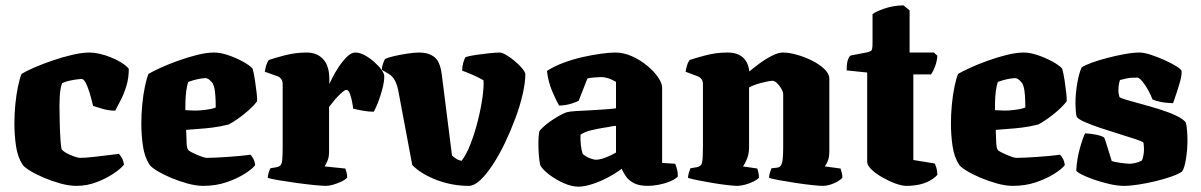

<svg xmlns="http://www.w3.org/2000/svg" viewBox="-20 -697 4505 720"><path d="M266 0Q239 0 206.5 -9Q174 -18 143.5 -31Q113 -44 91.5 -57.5Q70 -71 65 -79Q46 -108 40 -149.5Q34 -191 34 -234Q34 -269 37.5 -305.5Q41 -342 47.5 -373Q54 -404 61 -420Q77 -430 108 -443.5Q139 -457 177 -470Q215 -483 251.5 -491.5Q288 -500 316 -500Q332 -500 352.5 -495.5Q373 -491 394.5 -482.5Q416 -474 434 -463Q452 -452 463 -439Q463 -405 454.5 -376.5Q446 -348 434.5 -325Q423 -302 412 -282Q389 -282 366 -288.5Q343 -295 329 -300Q323 -326 316 -349Q309 -372 301.5 -386.5Q294 -401 285 -401Q281 -401 266.5 -399Q252 -397 237 -393.5Q222 -390 213 -385Q210 -379 207.5 -365.5Q205 -352 204 -335Q203 -318 203 -299Q203 -271 204 -234.5Q205 -198 207 -169.5Q209 -141 212 -136Q215 -132 223.5 -126.5Q232 -121 243.5 -116Q255 -111 265 -108Q275 -105 279 -105Q299 -105 330.5 -108.5Q362 -112 389.5 -115.5Q417 -119 426 -120Q430 -116 436 -106.5Q442 -97 445 -80Q436 -67 408.5 -48Q381 -29 344 -14.5Q307 0 266 0Z M742 0Q715 0 682.5 -9Q650 -18 619.5 -31Q589 -44 567.5 -57.5Q546 -71 541 -79Q522 -108 516 -149.5Q510 -191 510 -234Q510 -269 513.5 -305.5Q517 -342 523.5 -373Q530 -404 537 -420Q552 -429 581.5 -442.5Q611 -456 647 -469Q683 -482 719 -491Q755 -500 784 -500Q806 -500 834.5 -490.5Q863 -481 889 -467Q915 -453 927 -440Q932 -423 936 -397Q940 -371 942.5 -348Q945 -325 944 -317Q930 -299 910 -281.5Q890 -264 870.5 -250.5Q851 -237 837 -230Q805 -222 776 -218.5Q747 -215 722.5 -213.5Q698 -212 678 -210Q679 -176 680 -158.5Q681 -141 685 -136Q687 -132 696.5 -127Q706 -122 717.5 -117Q729 -112 739.5 -108.5Q750 -105 755 -105Q770 -105 790 -106Q810 -107 832 -108.5Q854 -110 876.5 -112Q899 -114 919 -117Q924 -112 929.5 -102.5Q935 -93 937 -78Q928 -65 899.5 -46.5Q871 -28 830.5 -14Q790 0 742 0ZM730 -283Q740 -284 749.5 -285Q759 -286 769 -288Q779 -290 789 -294Q789 -305 788.5 -321Q788 -337 786 -354Q784 -371 778 -384Q771 -393 765.5 -397.5Q760 -402 756.5 -403Q753 -404 751 -404Q744 -404 731.5 -402Q719 -400 706.5 -396.5Q694 -393 686 -390Q681 -376 678.5 -356.5Q676 -337 675.5 -318Q675 -299 675 -284Q692 -283 705 -282.5Q718 -282 730 -283Z M1202 0Q1189 0 1158.5 -3Q1128 -6 1092 -11Q1056 -16 1026 -21Q996 -26 984 -30Q984 -37 987 -47.5Q990 -58 994 -66L1017 -70Q1027 -72 1032 -77.5Q1037 -83 1038.5 -98.5Q1040 -114 1040 -147V-382Q1040 -393 1034.5 -400.5Q1029 -408 1021 -411L973 -428Q975 -440 978 -451Q981 -462 988 -472Q1005 -478 1046 -489Q1087 -500 1130 -500Q1169 -500 1192 -475Q1215 -450 1215 -400V-382Q1217 -386 1226 -404.5Q1235 -423 1249.5 -445Q1264 -467 1280.5 -483.5Q1297 -500 1313 -500Q1329 -500 1347.5 -490Q1366 -480 1383 -465Q1400 -450 1410.5 -435.5Q1421 -421 1421 -411Q1421 -390 1413.5 -362Q1406 -334 1396.5 -310Q1387 -286 1381 -278Q1363 -278 1340.5 -282Q1318 -286 1304 -290Q1304 -295 1301 -312Q1298 -329 1292.5 -344.5Q1287 -360 1279 -360Q1274 -360 1265 -352.5Q1256 -345 1246 -334.5Q1236 -324 1227.5 -313Q1219 -302 1214 -296V-129Q1214 -107 1207.5 -92.5Q1201 -78 1197 -73L1275 -65Q1277 -60 1279.5 -50.5Q1282 -41 1282 -31Q1275 -23 1260 -16Q1245 -9 1229.5 -4.5Q1214 0 1202 0Z M1738 0Q1707 0 1677 -5.5Q1647 -11 1619 -21.5Q1591 -32 1567.5 -46Q1544 -60 1526 -78L1473 -360Q1469 -379 1461 -395Q1453 -411 1436 -421L1412 -435Q1412 -446 1416 -457.5Q1420 -469 1424 -476Q1434 -481 1457.5 -486.5Q1481 -492 1507.5 -496Q1534 -500 1552 -500Q1587 -500 1609 -483Q1631 -466 1637 -415L1675 -114Q1680 -109 1685.5 -105Q1691 -101 1697.5 -98Q1704 -95 1711 -94Q1729 -117 1745 -158.5Q1761 -200 1772.5 -246.5Q1784 -293 1789.5 -333.5Q1795 -374 1793 -396Q1783 -402 1772.5 -407Q1762 -412 1751 -417Q1740 -422 1730.5 -425.5Q1721 -429 1713 -432Q1713 -446 1717 -461Q1721 -476 1726 -483Q1743 -488 1767.5 -491.5Q1792 -495 1816 -497.5Q1840 -500 1853 -500Q1863 -500 1879 -490.5Q1895 -481 1911.5 -467Q1928 -453 1939 -439.5Q1950 -426 1950 -419Q1950 -387 1940 -343.5Q1930 -300 1912.5 -253Q1895 -206 1873.5 -161Q1852 -116 1828 -79.5Q1804 -43 1781 -21.5Q1758 0 1738 0Z M2149 3Q2124 3 2094.5 -10Q2065 -23 2040.5 -41.5Q2016 -60 2006 -77Q2002 -95 2000.5 -117.5Q1999 -140 1999 -157Q1999 -173 2000 -185.5Q2001 -198 2003 -206Q2012 -217 2026 -228.5Q2040 -240 2055.5 -250Q2071 -260 2084.5 -267Q2098 -274 2105 -276Q2115 -279 2139.5 -280.5Q2164 -282 2187 -283Q2205 -284 2221 -285Q2237 -286 2251 -287Q2265 -288 2275 -289Q2285 -290 2290 -291V-390Q2271 -401 2257.5 -404.5Q2244 -408 2234 -408Q2225 -408 2208.5 -406.5Q2192 -405 2183 -403L2150 -319Q2143 -315 2123 -308.5Q2103 -302 2077 -301Q2067 -317 2051.5 -353Q2036 -389 2031 -431Q2057 -448 2091.5 -461Q2126 -474 2163 -482.5Q2200 -491 2233 -495.5Q2266 -500 2287 -500Q2319 -500 2350 -486Q2381 -472 2406.5 -451Q2432 -430 2447.5 -407.5Q2463 -385 2463 -368V-86L2512 -83Q2515 -76 2518.5 -63.5Q2522 -51 2522 -35Q2511 -24 2491 -16Q2471 -8 2449 -4Q2427 0 2410 0Q2376 0 2356.5 -10.5Q2337 -21 2327 -36Q2317 -51 2311 -64Q2289 -47 2259.5 -31.5Q2230 -16 2200.5 -6.5Q2171 3 2149 3ZM2216 -98Q2225 -98 2238.5 -102Q2252 -106 2266 -112.5Q2280 -119 2290 -125V-225Q2280 -225 2270 -222.5Q2260 -220 2244 -218Q2220 -214 2197 -208.5Q2174 -203 2157 -192Q2156 -176 2158 -155.5Q2160 -135 2165 -120Q2176 -110 2191 -104Q2206 -98 2216 -98Z M2745 0Q2733 0 2707 -3Q2681 -6 2651.5 -11Q2622 -16 2597 -21Q2572 -26 2560 -30Q2560 -38 2563 -48Q2566 -58 2569 -66L2593 -70Q2610 -73 2613 -88Q2616 -103 2616 -147V-382Q2616 -392 2611 -399.5Q2606 -407 2596 -411L2551 -428Q2553 -440 2556 -451Q2559 -462 2566 -472Q2583 -478 2624 -489Q2665 -500 2708 -500Q2745 -500 2765.5 -482Q2786 -464 2790 -429Q2803 -440 2825.5 -457Q2848 -474 2873 -487Q2898 -500 2916 -500Q2939 -500 2969 -491.5Q2999 -483 3026.5 -469Q3054 -455 3072 -437.5Q3090 -420 3090 -402V-129Q3090 -107 3084 -93Q3078 -79 3073 -73L3132 -65Q3134 -60 3136.5 -50Q3139 -40 3139 -31Q3134 -24 3121 -16.5Q3108 -9 3093.5 -4.5Q3079 0 3066 0Q3053 0 3025 -3Q2997 -6 2964 -11Q2931 -16 2903.5 -21Q2876 -26 2864 -30Q2864 -38 2867 -48.5Q2870 -59 2873 -66L2892 -68Q2903 -69 2908 -76Q2913 -83 2915 -99.5Q2917 -116 2917 -147V-344Q2917 -350 2913 -358.5Q2909 -367 2903 -375Q2897 -383 2890 -388.5Q2883 -394 2878 -394Q2870 -394 2857.5 -391.5Q2845 -389 2832 -385.5Q2819 -382 2807.5 -377.5Q2796 -373 2789 -369V-143Q2789 -121 2781.5 -102Q2774 -83 2766 -73L2820 -65Q2821 -63 2823.5 -52.5Q2826 -42 2826 -31Q2821 -24 2806 -16.5Q2791 -9 2774 -4.5Q2757 0 2745 0Z M3379 0Q3362 0 3337.5 -9Q3313 -18 3288.5 -32Q3264 -46 3248 -61.5Q3232 -77 3232 -90V-425L3155 -433Q3155 -462 3160.5 -475Q3166 -488 3171 -489L3233 -501Q3241 -503 3246.5 -506.5Q3252 -510 3252 -534V-644Q3263 -653 3295.5 -664.5Q3328 -676 3368 -677L3391 -658V-500H3482L3495 -488Q3494 -468 3486.5 -448Q3479 -428 3471 -418H3405V-97L3485 -84Q3488 -79 3491.5 -67.5Q3495 -56 3495 -41Q3483 -28 3465 -18.5Q3447 -9 3425.5 -4.5Q3404 0 3379 0Z M3778 0Q3751 0 3718.5 -9Q3686 -18 3655.5 -31Q3625 -44 3603.5 -57.5Q3582 -71 3577 -79Q3558 -108 3552 -149.5Q3546 -191 3546 -234Q3546 -269 3549.5 -305.5Q3553 -342 3559.5 -373Q3566 -404 3573 -420Q3588 -429 3617.5 -442.5Q3647 -456 3683 -469Q3719 -482 3755 -491Q3791 -500 3820 -500Q3842 -500 3870.5 -490.5Q3899 -481 3925 -467Q3951 -453 3963 -440Q3968 -423 3972 -397Q3976 -371 3978.5 -348Q3981 -325 3980 -317Q3966 -299 3946 -281.5Q3926 -264 3906.5 -250.5Q3887 -237 3873 -230Q3841 -222 3812 -218.5Q3783 -215 3758.5 -213.5Q3734 -212 3714 -210Q3715 -176 3716 -158.5Q3717 -141 3721 -136Q3723 -132 3732.5 -127Q3742 -122 3753.5 -117Q3765 -112 3775.5 -108.5Q3786 -105 3791 -105Q3806 -105 3826 -106Q3846 -107 3868 -108.5Q3890 -110 3912.5 -112Q3935 -114 3955 -117Q3960 -112 3965.5 -102.5Q3971 -93 3973 -78Q3964 -65 3935.5 -46.5Q3907 -28 3866.5 -14Q3826 0 3778 0ZM3766 -283Q3776 -284 3785.5 -285Q3795 -286 3805 -288Q3815 -290 3825 -294Q3825 -305 3824.5 -321Q3824 -337 3822 -354Q3820 -371 3814 -384Q3807 -393 3801.5 -397.5Q3796 -402 3792.5 -403Q3789 -404 3787 -404Q3780 -404 3767.5 -402Q3755 -400 3742.5 -396.5Q3730 -393 3722 -390Q3717 -376 3714.5 -356.5Q3712 -337 3711.5 -318Q3711 -299 3711 -284Q3728 -283 3741 -282.5Q3754 -282 3766 -283Z M4195 0Q4170 0 4140 -7Q4110 -14 4082.5 -23.5Q4055 -33 4036.5 -42.5Q4018 -52 4016 -58Q4018 -98 4028.5 -137Q4039 -176 4049 -197Q4072 -196 4092.5 -191.5Q4113 -187 4121 -181Q4127 -165 4134.5 -140Q4142 -115 4149 -93Q4161 -89 4184 -86Q4207 -83 4216 -83Q4224 -83 4236.5 -85.5Q4249 -88 4262 -95Q4265 -101 4267.5 -113Q4270 -125 4270 -138Q4270 -146 4269 -153.5Q4268 -161 4268 -162Q4265 -166 4240 -174.5Q4215 -183 4179 -194Q4143 -205 4107 -217Q4071 -229 4045.5 -240.5Q4020 -252 4017 -261Q4015 -269 4014 -284.5Q4013 -300 4013 -310Q4013 -345 4019.5 -383.5Q4026 -422 4036 -444Q4047 -452 4073 -461.5Q4099 -471 4131.5 -479.5Q4164 -488 4196.5 -494Q4229 -500 4254 -500Q4270 -500 4296 -491.5Q4322 -483 4348.5 -471Q4375 -459 4393 -447.5Q4411 -436 4411 -430Q4412 -416 4406 -394Q4400 -372 4392.5 -349.5Q4385 -327 4379 -310Q4349 -311 4329.5 -315.5Q4310 -320 4302 -324Q4289 -357 4271.5 -381.5Q4254 -406 4245 -406Q4233 -406 4224 -405.5Q4215 -405 4205.5 -403Q4196 -401 4180 -397Q4176 -385 4175 -375.5Q4174 -366 4174 -358Q4174 -351 4175 -346Q4176 -341 4178 -333Q4182 -329 4204.5 -322.5Q4227 -316 4260 -307Q4293 -298 4327 -287.5Q4361 -277 4388 -264.5Q4415 -252 4426 -239Q4430 -228 4431.5 -207Q4433 -186 4433 -170Q4433 -137 4427.5 -102Q4422 -67 4413 -54Q4401 -45 4374.5 -35.5Q4348 -26 4315 -18Q4282 -10 4250 -5Q4218 0 4195 0Z"/></svg>

Font: Texturina Medium 12pt Black
Style: Regular
Weight: 900
Version: Version 1.002